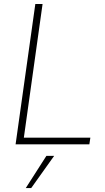

<svg xmlns="http://www.w3.org/2000/svg" viewBox="-20 -717 522 954"><path d="M57.5 0H424L429 -33H98.5L191.5 -697H155.5ZM108 217.5H135L249 57.5H210.5Z"/></svg>

Font: HK Grotesk ExtraLight
Style: Italic
Weight: 200
Italic angle: -16°
Designer: Alfredo Marco Pradil
Foundry: Hanken Design Co.
Version: Version 3.001;FEAKit 1.0